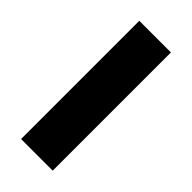

<svg xmlns="http://www.w3.org/2000/svg" viewBox="-8 -399 356 356"><g transform="rotate(-45 170.0 -221.5)"><path d="M325 -180H15V-263H325Z"/></g></svg>

Font: Puffins on Iceburgs(2)
Style: on-Iceburgs-Bold
Weight: 700
Version: Version 1.0